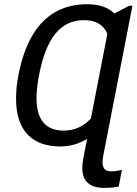

<svg xmlns="http://www.w3.org/2000/svg" viewBox="-20 -689 652 916"><path d="M469.2 85Q469.2 102.5 477.3 115.5Q485.4 128.4 512.2 128.4Q522 128.4 537.4 126.2Q552.7 124 561.5 121.6L546.4 200.7Q516.1 207.5 478.5 207.5Q372.6 207.5 372.6 112.3Q372.6 92.3 377.4 66.9L395.5 -26.4Q335.4 9.8 268.6 9.8Q165 9.8 110.8 -48.1Q56.6 -106 56.6 -218.3Q56.6 -298.8 82 -391.4Q107.4 -483.9 150.9 -545.4Q194.3 -606.9 255.9 -637.9Q317.4 -668.9 395.5 -668.9Q481.9 -668.9 525.4 -624.5L596.7 -661.6H611.8L472.2 56.2Q469.2 72.8 469.2 85ZM154.3 -220.7Q154.3 -65.9 284.2 -65.9Q359.9 -65.9 413.6 -123.5L492.2 -527.3Q465.3 -592.8 381.3 -592.8Q328.1 -592.8 287.8 -567.4Q247.6 -542 218.8 -490Q189.9 -438 172.1 -358.9Q154.3 -279.8 154.3 -220.7Z"/></svg>

Font: Liberation Mono
Style: Italic
Weight: 400
Italic angle: -12°
Monospace: yes
Designer: Steve Matteson
Foundry: Ascender Corporation
Version: Version 2.1.5